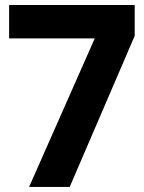

<svg xmlns="http://www.w3.org/2000/svg" viewBox="-20 -740 569 760"><path d="M95.2 0 355 -587.9H16.1V-720.2H513.2V-598.1L255.9 0Z"/></svg>

Font: Aspekta 400
Style: Bold
Weight: 700
Designer: Ivo Dolenc
Version: Version 2.000